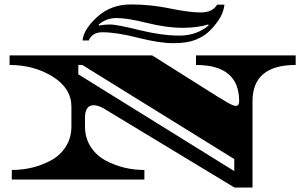

<svg xmlns="http://www.w3.org/2000/svg" viewBox="-20 -807 1380 863"><path d="M861 -515V-558H1309V-515Q1115 -515 1115 -352V36H1034L442 -322Q418 -334 401 -334Q362 -334 362 -277V-239Q362 -187 387.5 -147.5Q413 -108 454 -86Q534 -43 629 -43V0H33V-43Q129 -43 209 -86Q250 -108 275.5 -147.5Q301 -187 301 -239V-327Q301 -410 217 -462.5Q133 -515 23 -515V-558H664L959 -372L971 -365Q983 -358 996 -350Q1028 -331 1039 -331Q1055 -331 1055 -352Q1055 -515 861 -515ZM332 -515V-473L1033 -38V-92L350 -515ZM916 -697Q869 -682 799 -682Q729 -682 640.5 -704Q552 -726 504.5 -726Q457 -726 423 -696L426 -692Q449 -697 476 -697Q503 -697 605.5 -672Q708 -647 786 -647Q864 -647 918 -693ZM441 -662Q394 -662 379 -625H351Q355 -674 416.5 -730.5Q478 -787 568 -787Q658 -787 744 -769Q830 -751 882.5 -751Q935 -751 956 -786H989Q984 -746 959.5 -712Q935 -678 911.5 -658.5Q888 -639 853 -626Q818 -613 757 -613Q696 -613 599.5 -637.5Q503 -662 441 -662Z"/></svg>

Font: Diplomata SC
Style: Regular
Weight: 400
Width: 7
Designer: Eduardo Rodriguez Tunni
Foundry: Eduardo Rodriguez Tunni
Version: Version 1.001